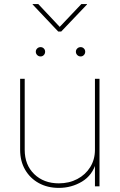

<svg xmlns="http://www.w3.org/2000/svg" viewBox="-20 -917 589 945"><path d="M269.5 7.8Q213.9 7.8 170.9 -15.9Q127.9 -39.6 103.5 -81.8Q79.1 -124 79.1 -179.7V-529.3H101.6V-179.7Q101.6 -105.5 148.4 -60.1Q195.3 -14.6 269.5 -14.6Q320.3 -14.6 360.6 -35.9Q400.9 -57.1 424.1 -94.5Q447.3 -131.8 447.3 -179.7V-529.3H469.7V0H447.3V-117.2H453.1Q435.5 -54.7 383.8 -23.4Q332 7.8 269.5 7.8ZM377 -639.2Q367.2 -639.2 360.4 -646Q353.5 -652.8 353.5 -662.6Q353.5 -671.9 360.4 -678.5Q367.2 -685.1 377 -685.1Q386.2 -685.1 392.8 -678.5Q399.4 -671.9 399.4 -662.6Q399.4 -652.8 392.8 -646Q386.2 -639.2 377 -639.2ZM179.7 -639.2Q169.9 -639.2 163.1 -646Q156.2 -652.8 156.2 -662.6Q156.2 -671.9 163.1 -678.5Q169.9 -685.1 179.7 -685.1Q189 -685.1 195.6 -678.5Q202.1 -671.9 202.1 -662.6Q202.1 -652.8 195.6 -646Q189 -639.2 179.7 -639.2ZM168.5 -897 273.9 -784.7 380.4 -897H408.2V-895L281.2 -761.7H266.6L140.6 -895V-897Z"/></svg>

Font: Inter 24pt Thin
Style: Regular
Weight: 250
Designer: Rasmus Andersson
Foundry: rsms
Version: Version 4.001;git-66647c0bb